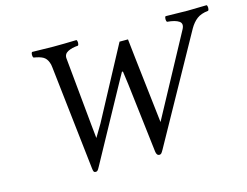

<svg xmlns="http://www.w3.org/2000/svg" viewBox="-92 -795 1225 953"><g transform="rotate(-15 520.5 -318.5)"><path d="M615.2 -584Q622.1 -520 626 -485.8L665 -146L889.2 -561Q904.3 -588.4 885.7 -601.6Q867.2 -614.7 825.2 -618.2Q820.8 -622.6 820.8 -632.6Q820.8 -642.6 825.2 -647Q905.3 -645 938 -645Q969.7 -645 1036.1 -647Q1040.5 -642.6 1040.5 -632.6Q1040.5 -622.6 1036.1 -618.2Q999 -614.3 977.5 -597.9Q956.1 -581.5 939.9 -553.2L639.2 -11.2Q631.8 2 627.9 5.9Q624 9.8 618.2 9.8Q603.5 9.8 601.1 -12.2L559.1 -367.2Q557.1 -385.3 554 -404.8Q550.8 -424.3 549.8 -435.1Q548.8 -437 544.9 -437Q541 -431.2 527.8 -406.5Q514.6 -381.8 507.8 -370.1L312 -12.2Q304.7 1.5 300.8 5.6Q296.9 9.8 291 9.8Q283.7 9.8 281 5.4Q278.3 1 276.9 -12.2L216.8 -545.9Q215.3 -563 210.9 -573.2Q203.1 -594.7 186.8 -604Q170.4 -613.3 139.2 -618.2Q134.8 -622.6 134.8 -632.6Q134.8 -642.6 139.2 -647Q211.4 -645 247.1 -645Q300.8 -645 367.2 -647Q371.6 -642.6 371.6 -632.6Q371.6 -622.6 367.2 -618.2Q335.9 -616.2 314.9 -605.5Q293.9 -594.7 295.9 -571.8L330.1 -217.8L336.9 -151.9L375 -215.8L571.8 -584Z"/></g></svg>

Font: Common Serif
Style: Italic
Weight: 400
Italic angle: -12°
Designer: Philipp H. Poll, Khaled Hosny
Foundry: Stefan Peev, Context Ltd.
Version: Version 1.026